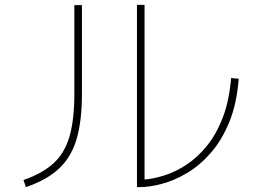

<svg xmlns="http://www.w3.org/2000/svg" viewBox="-20 -744 1040 785"><path d="M925 -425 956 -422Q948 -319 917 -244Q886 -169 841 -118Q796 -67 744.5 -36.5Q693 -6 642.5 7.5Q592 21 551 21H540V-724H571V-10Q608 -13 652.5 -27Q697 -41 741.5 -70Q786 -99 825 -146.5Q864 -194 890.5 -262.5Q917 -331 925 -425ZM86 21 76 -8Q154 -35 199.5 -77Q245 -119 264.5 -187.5Q284 -256 284 -361V-723H315V-361Q315 -249 293 -175Q271 -101 221 -54.5Q171 -8 86 21Z"/></svg>

Font: Murecho ExtraLight
Style: Regular
Weight: 200
Designer: Neil Summerour
Foundry: Positype
Version: Version 1.010; ttfautohint (v1.8.3)